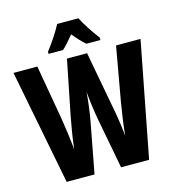

<svg xmlns="http://www.w3.org/2000/svg" viewBox="-131 -1041 1054 1152"><g transform="rotate(-15 395.5 -465.0)"><path d="M462 -930H330C312 -894 264 -820 234 -784V-770H324C342 -786 367 -814 395 -848C423 -814 447 -788 469 -770H556V-784C518 -835 484 -886 462 -930ZM790 -714H638L578 -376C567 -311 556 -235 551 -177C544 -243 532 -323 521 -375L458 -714H333L265 -374C256 -327 242 -247 234 -177C228 -240 217 -323 208 -376L149 -714H1L140 0H313L371 -307C382 -364 391 -438 395 -490C401 -423 410 -360 420 -306L478 0H652Z"/></g></svg>

Font: Noto Sans Armenian ExtraCondensed ExtraBold
Style: Regular
Weight: 800
Width: 2
Designer: Monotype Design Team
Foundry: Monotype Imaging Inc.
Version: Version 2.008